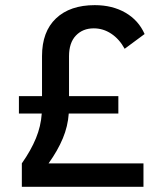

<svg xmlns="http://www.w3.org/2000/svg" viewBox="-20 -723 626 743"><path d="M64.5 0V-90.8Q100.1 -141.6 119.1 -188Q138.2 -234.4 141.6 -283.7H53.2V-351.1H142.6V-505.9Q142.6 -600.6 196.8 -651.9Q251 -703.1 346.7 -703.1Q415 -703.1 465.6 -673.8Q516.1 -644.5 539.6 -591.3L462.4 -534.2Q441.9 -571.8 410.6 -592.5Q379.4 -613.3 342.8 -613.3Q300.3 -613.3 273.7 -585.4Q247.1 -557.6 247.1 -505.4V-351.1H438V-283.7H246.1Q242.7 -234.4 223.1 -187.5Q203.6 -140.6 168 -90.8H535.2V0Z"/></svg>

Font: CaskaydiaMono NF
Style: Regular
Weight: 400
Designer: Aaron Bell
Foundry: Saja Typeworks
Version: Version 2111.001; ttfautohint (v1.8.4);Nerd Fonts 3.1.1